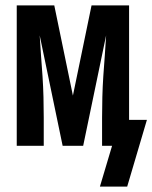

<svg xmlns="http://www.w3.org/2000/svg" viewBox="-20 -540 564 711"><path d="M350 151 395 0H358V-104Q358 -142 359 -180.5Q360 -219 362.5 -257Q365 -295 368 -333Q371 -371 373 -409L288 0H212L127 -409Q129 -371 132 -333Q135 -295 137.5 -257Q140 -219 141 -180.5Q142 -142 142 -104V0H42V-520H181L250 -186L319 -520H458V-96H524L451 151Z"/></svg>

Font: Iosevka Fixed
Style: Bold
Weight: 700
Monospace: yes
Designer: Belleve Invis
Foundry: Belleve Invis
Version: Version 32.3.0